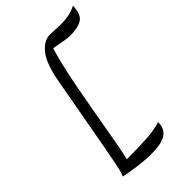

<svg xmlns="http://www.w3.org/2000/svg" viewBox="-245 -805 972 972"><g transform="rotate(-45 241.0 -319.0)"><path d="M48 65Q55 53 61.5 26Q68 -1 90 -119L158 -496Q178 -612 215.5 -658Q253 -704 295 -704Q303 -704 329 -702.5Q355 -701 371 -701Q439 -701 482 -725Q480 -664 450.5 -645.5Q421 -627 367 -627Q341 -627 259 -643Q227 -549 181 -283Q135 -17 125 18Q236 17 279.5 13.5Q323 10 370 -3Q370 44 337.5 65.5Q305 87 233 87Q152 87 48 65Z"/></g></svg>

Font: TypoPRO Dancing Script
Style: Bold
Weight: 700
Designer: Pablo Impallari
Foundry: Pablo Impallari. www.impallari.com Igino Marini. www.ikern.com
Version: Version 1.002